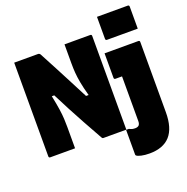

<svg xmlns="http://www.w3.org/2000/svg" viewBox="-170 -960 1290 1327"><g transform="rotate(-20 475.0 -296.0)"><path d="M686 -802H912Q923 -802 923 -791V-629H697Q686 -629 686 -640ZM233 0H51Q40 0 40 -11V-700H214Q225 -700 231 -691Q270 -618 302.5 -556Q335 -494 365.5 -435Q396 -376 428 -314H447Q430 -375 422.5 -416.5Q415 -458 412.5 -490.5Q410 -523 410 -558V-700H599Q610 -700 610 -689V0H441Q434 0 430 -8Q386 -86 351.5 -149Q317 -212 286 -270.5Q255 -329 223 -393H205Q218 -330 224 -288.5Q230 -247 231.5 -216.5Q233 -186 233 -158ZM897 -547Q908 -547 908 -536V-20Q908 97 857 153.5Q806 210 706 210Q671 210 645 204Q619 198 611 190Q608 187 608 182V1H628Q642 8 651 10Q660 12 671 12Q688 12 698 4Q708 -6 708 -27V-356H660Q649 -356 649 -367V-547Z"/></g></svg>

Font: Recursive Sn Lnr St Blk
Style: Regular
Weight: 900
Version: Version 1.079;hotconv 1.0.112;makeotfexe 2.5.65598; ttfautoh